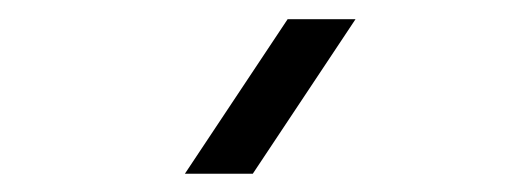

<svg xmlns="http://www.w3.org/2000/svg" viewBox="-20 -988 546 205"><path d="M249.9 -802.5 359.6 -967.5H287.1L177.4 -802.5Z"/></svg>

Font: Manrope
Style: MediumItalic
Weight: 500
Italic angle: -15°
Designer: Mikhail Sharanda
Foundry: Mikhail Sharanda
Version: Version 4.502;hotconv 1.0.109;makeotfexe 2.5.65596